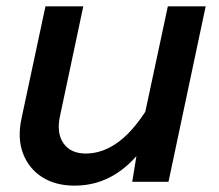

<svg xmlns="http://www.w3.org/2000/svg" viewBox="-20 -572 690 604"><path d="M242 -552 169 -208Q157 -154 179.5 -121.5Q202 -89 250 -89Q305 -89 356 -128Q407 -167 456 -251L449 -133Q401 -60 343 -24Q285 12 215 12Q155 12 113 -14.5Q71 -41 52.5 -89Q34 -137 48 -201L123 -552ZM627 -552 510 0H396L415 -117L508 -552Z"/></svg>

Font: Azeret Mono Thin Medium
Style: Italic
Weight: 500
Italic angle: -12°
Version: Version 1.002